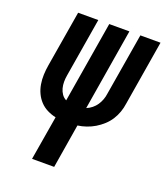

<svg xmlns="http://www.w3.org/2000/svg" viewBox="-135 -828 797 922"><g transform="rotate(20 263.0 -367.5)"><path d="M137 0 175 -226Q152 -231 131 -241.5Q110 -252 94.5 -268.5Q79 -285 69 -306Q59 -327 55 -351Q51 -375 52 -399.5Q53 -424 57 -448L105 -735H208L158 -434Q158 -434 158 -434Q158 -434 158 -434Q155 -417 155 -400.5Q155 -384 159 -368.5Q163 -353 172 -340Q181 -327 195 -320L264 -735H367L298 -318Q313 -324 326 -334.5Q339 -345 348 -358.5Q357 -372 362.5 -387Q368 -402 370 -418L423 -735H526L471 -403Q468 -381 460.5 -359.5Q453 -338 440.5 -318.5Q428 -299 410.5 -283Q393 -267 373 -255Q353 -243 331 -235.5Q309 -228 287 -225L250 0Z"/></g></svg>

Font: Iosevka Curly Oblique
Style: Bold
Weight: 700
Italic angle: -9°
Monospace: yes
Designer: Belleve Invis
Foundry: Belleve Invis
Version: Version 11.1.0; ttfautohint (v1.8.3)